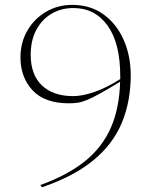

<svg xmlns="http://www.w3.org/2000/svg" viewBox="-20 -745 640 788"><path d="M152.5 23.5 145.5 14.5Q256 -25.5 327.2 -82.2Q398.5 -139 434.2 -219.2Q470 -299.5 473 -409.5Q422.5 -379 390.5 -361.2Q358.5 -343.5 337.5 -334.8Q316.5 -326 299.5 -323.5Q282.5 -321 262.5 -321Q163.5 -321 113.8 -374.2Q64 -427.5 64 -509.5Q64 -571 92.5 -619.8Q121 -668.5 169.2 -696.8Q217.5 -725 276.5 -725Q351 -725 404.8 -686Q458.5 -647 487.5 -581.5Q516.5 -516 516.5 -436.5Q516.5 -329 480.2 -241.5Q444 -154 364 -87.8Q284 -21.5 152.5 23.5ZM106 -520Q106 -438.5 152 -394.5Q198 -350.5 280.5 -350.5Q318.5 -350.5 368.8 -368Q419 -385.5 473.5 -420.5Q473.5 -426 473.5 -432Q473.5 -568 421.5 -640Q369.5 -712 281.5 -712Q231 -712 191.2 -688.5Q151.5 -665 128.8 -622Q106 -579 106 -520Z"/></svg>

Font: Newsreader Display ExtraLight
Style: Regular
Weight: 275
Designer: Hugues Gentile
Foundry: Production Type
Version: Version 1.001